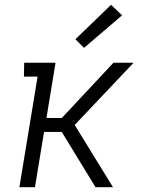

<svg xmlns="http://www.w3.org/2000/svg" viewBox="-20 -782 640 802"><path d="M61 0 137 -462H80L81 -520H212L174 -289H238L454 -520H538L292 -260L452 0H379L238 -231H164L126 0ZM331 -582 295 -618 444 -762 490 -718Z"/></svg>

Font: Iosevka HT Light Extended
Style: Italic
Weight: 300
Width: 7
Italic angle: -9°
Monospace: yes
Designer: Belleve Invis
Foundry: Belleve Invis
Version: Version 32.3.0; ttfautohint (v1.8.4)